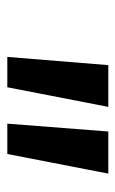

<svg xmlns="http://www.w3.org/2000/svg" viewBox="87 -872 323 538"><g transform="rotate(90 249.0 -603.5)"><path d="M225 -462 280 -745H163L140 -462ZM412 -462 467 -745H349L327 -462Z"/></g></svg>

Font: Plus Jakarta Sans
Style: Bold Italic
Weight: 700
Italic angle: -8°
Designer: Gumpita Rahayu
Foundry: Tokotype
Version: Version 2.071;gftools[0.9.30]